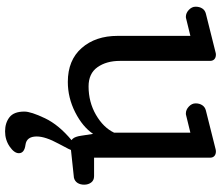

<svg xmlns="http://www.w3.org/2000/svg" viewBox="-78 -542 883 768"><g transform="rotate(90 364.0 -158.5)"><path d="M7.3 0ZM505.9 263.2Q472.2 263.2 449.5 245.6Q426.8 228 426.8 186Q426.8 159.7 453.4 103.8Q480 47.9 542 -3.4H580.6Q584 -3.4 555.2 49.3Q526.4 102.1 526.4 136.7Q526.4 177.2 559.8 181.6Q593.3 186 593.3 208Q593.3 226.6 566.7 244.9Q540 263.2 505.9 263.2ZM326.2 -70.8Q388.7 -70.8 439.7 -100.3Q490.7 -129.9 511.2 -172.9V-478L441.4 -460.9Q440.4 -460.4 438.5 -460.2Q436.5 -460 434.1 -460Q419.4 -460 406.7 -471.9Q394 -483.9 394 -499Q394 -514.6 401.4 -525.6Q408.7 -536.6 422.4 -540L578.1 -579.1Q579.6 -579.6 581.8 -579.8Q584 -580.1 586.4 -580.1Q597.7 -580.1 604.5 -574Q611.3 -567.9 611.3 -556.2V-92.8H685.1Q701.7 -92.8 710.4 -81.3Q719.2 -69.8 719.2 -53.2Q719.2 -37.6 712.2 -26.6Q705.1 -15.6 691.4 -12.2L558.1 2Q543.9 2 535.4 -7.6Q526.9 -17.1 523.4 -41L516.1 -88.9Q487.8 -46.9 429.7 -17.3Q371.6 12.2 308.1 12.2Q221.2 12.2 172.6 -43.2Q124 -98.6 124 -187V-478L54.2 -460.9Q53.2 -460.4 51.5 -460.2Q49.8 -460 47.4 -460Q32.7 -460 20 -471.9Q7.3 -483.9 7.3 -499Q7.3 -514.6 14.4 -525.6Q21.5 -536.6 35.2 -540L191.4 -579.1Q192.9 -579.6 194.8 -579.8Q196.8 -580.1 199.2 -580.1Q210.4 -580.1 217.3 -574Q224.1 -567.9 224.1 -556.2V-195.8Q224.1 -142.1 249.3 -106.4Q274.4 -70.8 326.2 -70.8Z"/></g></svg>

Font: Cutive
Style: Regular
Weight: 400
Designer: Vernon Adams
Version: Version 1.002